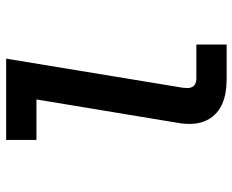

<svg xmlns="http://www.w3.org/2000/svg" viewBox="-88 -688 775 640"><g transform="rotate(-90 300.0 -367.5)"><path d="M357 0Q335 0 313 -3.5Q291 -7 271.5 -16Q252 -25 237.5 -40.5Q223 -56 215.5 -76Q208 -96 207.5 -118.5Q207 -141 211 -163L289 -634H154V-735H425L328 -146Q327 -138 327 -130Q327 -122 330.5 -115Q334 -108 341.5 -104.5Q349 -101 357 -101H472V0Z"/></g></svg>

Font: Iosevka Curly Extended Oblique
Style: Bold
Weight: 700
Width: 7
Italic angle: -9°
Monospace: yes
Designer: Belleve Invis
Foundry: Belleve Invis
Version: Version 11.1.0; ttfautohint (v1.8.3)